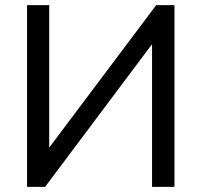

<svg xmlns="http://www.w3.org/2000/svg" viewBox="-20 -725 781 745"><path d="M85 0V-705H171V-123H149L586 -705H657V0H570V-583H592L155 0Z"/></svg>

Font: Nunito Sans 12pt Medium
Style: Regular
Weight: 500
Designer: Vernon Adams
Foundry: Vernon Adams
Version: Version 3.101;gftools[0.9.27]